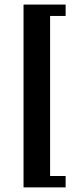

<svg xmlns="http://www.w3.org/2000/svg" viewBox="-20 -687 340 840"><path d="M267.1 -667V-617.2H199.2V83H267.1V132.8H83V-667Z"/></svg>

Font: Resagokr
Style: Bold
Weight: 600
Designer: gluk
Foundry: gluk
Version: Version 0.95